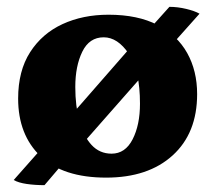

<svg xmlns="http://www.w3.org/2000/svg" viewBox="-20 -510 629 561"><path d="M290 9Q164 9 98.5 -53.5Q33 -116 33 -222Q33 -303 68 -357.5Q103 -412 162.5 -439.5Q222 -467 297 -467Q383 -467 440.5 -437Q498 -407 527 -355Q556 -303 556 -235Q556 -121 484.5 -56Q413 9 290 9ZM306 -61Q346 -61 367.5 -103Q389 -145 389 -207Q389 -304 356.5 -352.5Q324 -401 283 -401Q241 -401 220.5 -359Q200 -317 200 -256Q200 -200 212 -156Q224 -112 247.5 -86.5Q271 -61 306 -61ZM405 -412 475 -490Q499 -490 524 -484Q549 -478 563 -470L489 -387ZM138 -116 373 -385 436 -334 201 -67ZM179 -50 110 31Q82 31 58 27.5Q34 24 20 16L112 -88Z"/></svg>

Font: Vollkorn ExtraBold
Style: Regular
Weight: 800
Designer: Friedrich Althausen
Foundry: Friedrich Althausen
Version: Version 5.000; ttfautohint (v1.8.3)